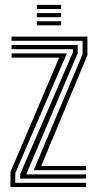

<svg xmlns="http://www.w3.org/2000/svg" viewBox="-20 -746 386 766"><path d="M114.5 -67 309.5 -529.8V-583.2H26.2V-600H328.8V-526.2L144.5 -83.8H323.5V-67ZM60.5 -33.5V-51.2L270.8 -537V-549.8H26.2V-566.5H290V-534L84.5 -50.2H323.5V-33.5ZM21.8 0V-60.2L216.2 -516.2H26.2V-533H246.8L41 -55.8V-16.8H323.5V0ZM127 -710V-726.5H224V-710ZM127 -677.5V-693.8H224V-677.5ZM127 -645V-661.2H224V-645Z"/></svg>

Font: Big Shoulders Inline Text SemiBold
Style: Regular
Weight: 600
Designer: Patric King
Foundry: XO Type Co
Version: Version 1.000